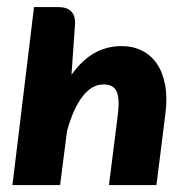

<svg xmlns="http://www.w3.org/2000/svg" viewBox="-20 -536 541 556"><path d="M16 0 78.5 -515.5H148.5Q197.5 -515.5 197.5 -469.5L187 -319.5Q218 -362.5 253.5 -382.5Q289 -402.5 333 -402.5Q365 -402.5 391 -389.5Q417 -376.5 434.2 -351.5Q451.5 -326.5 458.2 -290Q465 -253.5 459 -206.5L433 0H295.5L321.5 -206.5Q327 -253 317.2 -272.2Q307.5 -291.5 280 -291.5Q245.5 -291.5 218.5 -256Q191.5 -220.5 174 -156L154 0Z"/></svg>

Font: Lato Heavy
Style: Italic
Weight: 800
Italic angle: -7°
Designer: Lukasz Dziedzic
Foundry: tyPoland Lukasz Dziedzic
Version: Version 2.007; 2014-02-27